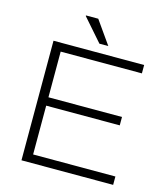

<svg xmlns="http://www.w3.org/2000/svg" viewBox="-125 -966 932 1064"><g transform="rotate(15 341.0 -434.0)"><path d="M98 0V-686H618V-638H152V-376H574V-328H152V-48H624V0ZM399 -736H348L235 -865L236 -868H306Z"/></g></svg>

Font: Archivo SemiBold Thin
Style: Regular
Weight: 250
Version: Version 2.001